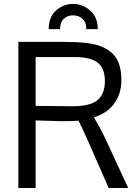

<svg xmlns="http://www.w3.org/2000/svg" viewBox="-20 -940 694 960"><path d="M345.7 -920.4Q394.5 -919.9 431.6 -886.7Q468.8 -853.5 468.8 -794.4H411.6Q411.6 -828.1 392.6 -845.7Q373.5 -863.3 345.2 -863.3Q317.4 -863.3 298.8 -845.7Q280.3 -828.1 280.3 -794.4H223.6Q223.6 -854 259.8 -887.2Q296.9 -920.4 345.7 -920.4ZM158.2 0H71.8V-730.5H302.7Q430.2 -730.5 484.4 -708.5Q539.1 -686.5 563 -646.5Q586.9 -606.4 586.9 -539.1Q586.9 -471.2 550.8 -421.9Q514.6 -372.6 449.2 -353.5Q449.2 -352.5 469.7 -317.9Q490.2 -283.2 502.9 -254.9L621.1 0H523.4L423.8 -226.6Q383.3 -317.9 372.1 -336.4Q336.4 -334 287.6 -334L158.2 -337.9ZM469.2 -626Q434.1 -654.8 351.6 -654.8H158.2V-410.6L337.9 -408.7Q431.2 -408.2 467.8 -439.5Q504.4 -470.7 504.4 -534.2Q504.4 -597.7 469.2 -626Z"/></svg>

Font: Oxygen-Regular
Style: Regular
Weight: 400
Designer: Vernon Adams
Foundry: Vernon Adams
Version: Version Release 0.2.3 webfont; ttfautohint (v0.93.3-1d66) -l